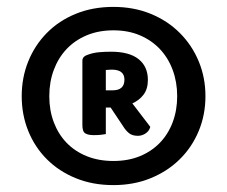

<svg xmlns="http://www.w3.org/2000/svg" viewBox="-20 -725 659 557"><path d="M43 -446Q43 -500 62 -547Q81 -594 116 -629.5Q151 -665 200 -685Q249 -705 309 -705Q368 -705 417 -685Q466 -665 501.5 -629.5Q537 -594 556.5 -547Q576 -500 576 -446Q576 -392 556.5 -345Q537 -298 501.5 -263Q466 -228 417 -208Q368 -188 309 -188Q249 -188 200 -208Q151 -228 116 -263Q81 -298 62 -345Q43 -392 43 -446ZM123 -446Q123 -405 136 -370.5Q149 -336 173 -311Q197 -286 231.5 -272Q266 -258 309 -258Q352 -258 386 -272Q420 -286 444 -311Q468 -336 481 -370.5Q494 -405 494 -446Q494 -487 481 -522Q468 -557 444 -582.5Q420 -608 386 -622.5Q352 -637 309 -637Q266 -637 231.5 -622.5Q197 -608 173 -582.5Q149 -557 136 -522Q123 -487 123 -446ZM287 -413V-336Q282 -335 273 -334Q264 -333 252 -333Q236 -333 227.5 -338Q219 -343 219 -362V-549Q219 -562 237 -567Q251 -572 267.5 -573.5Q284 -575 302 -575Q355 -575 382 -553.5Q409 -532 409 -493Q409 -467 396.5 -450.5Q384 -434 364 -425L416 -357Q413 -345 402.5 -338Q392 -331 380 -331Q364 -331 354.5 -338.5Q345 -346 337 -359L301 -413ZM307 -463Q341 -463 341 -494Q341 -523 304 -523Q299 -523 294.5 -522.5Q290 -522 287 -522V-463Z"/></svg>

Font: Baloo Bhaina 2
Style: Bold
Weight: 700
Designer: Yesha Goshar, Manish Minz, Shuchita Grover and Ek Type
Foundry: Ek Type
Version: Version 1.640;hotconv 1.0.111;makeotfexe 2.5.65597; ttfautoh